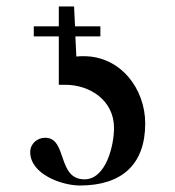

<svg xmlns="http://www.w3.org/2000/svg" viewBox="-20 -559 540 591"><path d="M212 -447H289V-478H211L208 -539H161V-478H84V-447H161V-298H181C257 -298 331 -250 331 -165C331 -113 307 -7 240 -7C155 -7 188 -135 119 -135C94 -135 73 -116 73 -91C73 -23 170 12 226 12C353 12 427 -51 427 -179C427 -286 351 -386 238 -386C231 -386 222 -386 215 -385Z"/></svg>

Font: XITS Math
Style: Regular
Weight: 400
Designer: MicroPress Inc., with final additions and corrections provided by Coen Hoffman, Elsevier (retired)
Version: Version 1.108